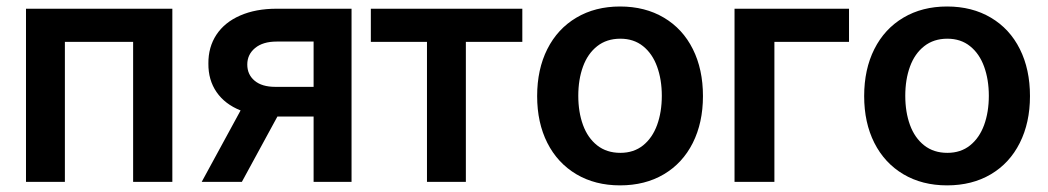

<svg xmlns="http://www.w3.org/2000/svg" viewBox="-20 -557 3211 588"><path d="M59.6 -530.3H507.8V0H387.7V-428.7H178.7V0H59.6Z M940.4 -200.2H829.6L720.7 0H597.7L716.8 -218.8Q668.9 -237.8 643.3 -274.9Q617.7 -312 618.2 -362.3Q617.7 -412.6 642.8 -450.7Q668 -488.8 715.6 -509.5Q763.2 -530.3 827.1 -530.3H1056.6V0H940.4ZM823.2 -291H940.4V-429.7H827.1Q785.2 -429.7 761.2 -409.9Q737.3 -390.1 737.3 -359.4Q737.3 -328.6 759.8 -309.8Q782.2 -291 823.2 -291Z M1115.7 -530.3H1579.6V-428.7H1406.7V0H1287.6V-428.7H1115.7Z M1625 -262.7Q1625 -344.7 1656.2 -406.7Q1687.5 -468.8 1745.1 -502.9Q1802.7 -537.1 1878.9 -537.1Q1955.6 -537.1 2013.2 -502.9Q2070.8 -468.8 2101.8 -406.7Q2132.8 -344.7 2132.8 -262.7Q2132.8 -181.2 2101.6 -119.1Q2070.3 -57.1 2012.9 -23.2Q1955.6 10.7 1878.9 10.7Q1802.7 10.7 1745.1 -23.4Q1687.5 -57.6 1656.2 -119.4Q1625 -181.2 1625 -262.7ZM2006.8 -263.7Q2006.8 -313 1992.4 -352.8Q1978 -392.6 1949.5 -415.5Q1920.9 -438.5 1879.9 -438.5Q1837.9 -438.5 1808.8 -415.5Q1779.8 -392.6 1765.4 -353Q1751 -313.5 1751 -263.7Q1751 -213.9 1765.4 -174.3Q1779.8 -134.8 1808.8 -111.8Q1837.9 -88.9 1879.9 -88.9Q1920.9 -88.9 1949.5 -111.8Q1978 -134.8 1992.4 -174.3Q2006.8 -213.9 2006.8 -263.7Z M2580.1 -428.7H2351.6V0H2229.5V-530.3H2580.1Z M2626.5 -262.7Q2626.5 -344.7 2657.7 -406.7Q2689 -468.8 2746.6 -502.9Q2804.2 -537.1 2880.4 -537.1Q2957 -537.1 3014.6 -502.9Q3072.3 -468.8 3103.3 -406.7Q3134.3 -344.7 3134.3 -262.7Q3134.3 -181.2 3103 -119.1Q3071.8 -57.1 3014.4 -23.2Q2957 10.7 2880.4 10.7Q2804.2 10.7 2746.6 -23.4Q2689 -57.6 2657.7 -119.4Q2626.5 -181.2 2626.5 -262.7ZM3008.3 -263.7Q3008.3 -313 2993.9 -352.8Q2979.5 -392.6 2950.9 -415.5Q2922.4 -438.5 2881.3 -438.5Q2839.4 -438.5 2810.3 -415.5Q2781.2 -392.6 2766.8 -353Q2752.4 -313.5 2752.4 -263.7Q2752.4 -213.9 2766.8 -174.3Q2781.2 -134.8 2810.3 -111.8Q2839.4 -88.9 2881.3 -88.9Q2922.4 -88.9 2950.9 -111.8Q2979.5 -134.8 2993.9 -174.3Q3008.3 -213.9 3008.3 -263.7Z"/></svg>

Font: WEMIX Pretendard SemiBold
Style: Regular
Weight: 600
Designer: Base glyphs from Inter by Rasmus Andersson; Hangeul glyphs from Noto Sans CJK(Source Han Sans) by Jang Soo-young and Kan
Foundry: Kil Hyung-jin
Version: Version 1.000